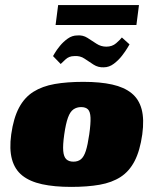

<svg xmlns="http://www.w3.org/2000/svg" viewBox="-20 -726 602 753"><path d="M259 7Q193 7 145 -3.5Q97 -14 67.5 -37.5Q38 -61 27 -101Q16 -141 24 -199Q33 -263 54.5 -303.5Q76 -344 111 -366Q146 -388 194.5 -396.5Q243 -405 307 -405Q373 -405 420 -394.5Q467 -384 496 -360.5Q525 -337 535.5 -297.5Q546 -258 538 -199Q529 -135 508 -94.5Q487 -54 453 -32Q419 -10 371 -1.5Q323 7 259 7ZM268 -92Q286 -92 297.5 -101.5Q309 -111 316.5 -134Q324 -157 330 -199Q336 -241 335 -264.5Q334 -288 325 -297Q316 -306 298 -306Q281 -306 268 -297Q255 -288 246.5 -264.5Q238 -241 232 -199Q226 -157 228 -134Q230 -111 240 -101.5Q250 -92 268 -92ZM387 -462Q365 -461 347 -472.5Q329 -484 311.5 -496Q294 -508 271 -506Q251 -506 237 -493Q223 -480 218 -475L188 -506Q188 -506 195 -518Q202 -530 215 -546Q228 -562 245.5 -574.5Q263 -587 283 -587Q305 -589 323 -577.5Q341 -566 358.5 -554.5Q376 -543 397 -543Q420 -543 435.5 -556.5Q451 -570 458 -579L488 -552Q488 -552 480 -538.5Q472 -525 458.5 -507.5Q445 -490 426.5 -476Q408 -462 387 -462ZM198 -628 208 -706H525L515 -628Z"/></svg>

Font: Genos Black
Style: Italic
Weight: 900
Italic angle: -8°
Version: Version 1.010